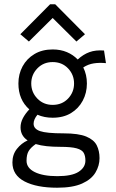

<svg xmlns="http://www.w3.org/2000/svg" viewBox="-20 -705 540 897"><path d="M226 -155Q187 -155 155 -169Q137 -147 137 -127Q137 -103 167 -92.5Q197 -82 277 -82Q347 -82 383 -67Q419 -52 432 -26Q445 0 445 34Q445 69 426 101Q407 133 363.5 152.5Q320 172 247 172Q151 172 94.5 142.5Q38 113 38 54Q38 17 59 -9.5Q80 -36 109 -49Q76 -71 76 -110Q76 -132 87 -153Q98 -174 117 -194Q66 -239 66 -315Q66 -359 85.5 -395Q105 -431 141 -452.5Q177 -474 226 -474Q263 -474 292.5 -461.5Q322 -449 343 -427Q369 -451 398 -461.5Q427 -472 466 -469L475 -410Q445 -413 418.5 -409Q392 -405 369 -390Q386 -356 386 -315Q386 -271 366.5 -234.5Q347 -198 311.5 -176.5Q276 -155 226 -155ZM226 -215Q270 -215 298 -244.5Q326 -274 326 -315Q326 -356 298 -385.5Q270 -415 226 -415Q183 -415 154.5 -385.5Q126 -356 126 -315Q126 -274 154.5 -244.5Q183 -215 226 -215ZM104 46Q104 80 142.5 99Q181 118 248 118Q316 118 347.5 97.5Q379 77 379 45Q379 23 371 9Q363 -5 338 -12Q313 -19 262 -19Q227 -19 198.5 -22Q170 -25 147 -32Q124 -16 114 0.5Q104 17 104 46ZM115 -511 75 -545 214 -685H238L377 -545L337 -511L226 -621Z"/></svg>

Font: Ligconsolata
Style: Regular
Weight: 400
Monospace: yes
Designer: Raph Levien, Cyreal, Brenton Simpson
Foundry: Raph Levien, Cyreal, Google
Version: Version 3.001; ttfautohint (v1.8.2.53-6de2)